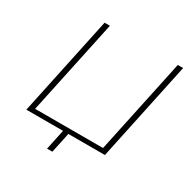

<svg xmlns="http://www.w3.org/2000/svg" viewBox="-179 -829 1100 1124"><g transform="rotate(30 370.5 -266.5)"><path d="M68 0H316L287 137H323L352 0H599L741 -670H705L569 -30H110L246 -670H210Z"/></g></svg>

Font: LT Wave Text Thin Italic
Style: Regular
Weight: 100
Designer: Daniel Lyons
Version: Version 2.5 (Glyphs App)